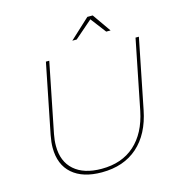

<svg xmlns="http://www.w3.org/2000/svg" viewBox="-126 -996 1026 1105"><g transform="rotate(-15 387.0 -443.0)"><path d="M604 -776H578L508 -868L402 -776H376L495 -886H527ZM669 -284Q642 -147 559 -73.5Q476 0 345 0Q232 0 169.5 -54.5Q107 -109 107 -210Q107 -242 115 -284L198 -699H218L135 -284Q128 -249 128 -215Q128 -122 186 -71Q244 -20 349 -20Q470 -20 546.5 -88.5Q623 -157 649 -284L732 -699H752Z"/></g></svg>

Font: TypoPRO Montserrat
Style: Italic
Weight: 250
Italic angle: -11.3°
Designer: Julieta Ulanovsky
Foundry: Julieta Ulanovsky
Version: Version 6.001